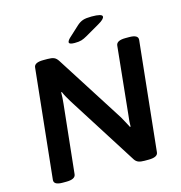

<svg xmlns="http://www.w3.org/2000/svg" viewBox="-124 -982 1033 1095"><g transform="rotate(-15 392.5 -434.5)"><path d="M111 2Q58 2 61 -28L129 -673Q131 -702 185 -702H210Q234 -702 247.5 -696.5Q261 -691 272 -674L529 -271Q540 -251 548.5 -235.5Q557 -220 564 -206L568 -207Q568 -223 569 -238Q570 -253 573 -275L614 -673Q617 -702 670 -702H692Q746 -702 743 -672L675 -27Q673 2 618 2H594Q572 2 559 -3Q546 -8 537 -21L273 -437Q263 -454 254.5 -469Q246 -484 240 -499L236 -498Q236 -482 235 -466Q234 -450 232 -431L189 -27Q186 2 132 2ZM384 -750Q351 -750 351 -762Q351 -771 365 -785L429 -844Q446 -859 464 -865Q482 -871 515 -871Q578 -871 578 -854Q578 -839 541 -818L458 -770Q439 -759 424 -754.5Q409 -750 384 -750Z"/></g></svg>

Font: Asap Semi Expanded Semi Expanded SemiBold
Style: Italic
Weight: 600
Width: 6
Italic angle: -6°
Designer: Pablo Cosgaya
Foundry: Omnibus-Type
Version: Version 3.001; ttfautohint (v1.8.4.7-5d5b)